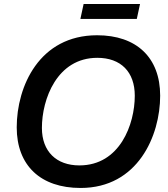

<svg xmlns="http://www.w3.org/2000/svg" viewBox="-20 -919 834 953"><path d="M188 -284C188 -427 263 -632 463 -632C580 -632 649 -562 649 -444C649 -302 575 -98 374 -98C260 -98 188 -167 188 -284ZM63 -287C63 -97 182 14 380 14C664 14 775 -245 775 -444C775 -634 657 -744 462 -744C175 -744 63 -490 63 -287ZM379 -825H659L675 -899H395Z"/></svg>

Font: Nacelle SemiBold
Style: Italic
Weight: 600
Italic angle: -12°
Designer: Sora Sagano
Foundry: Sora Sagano
Version: Version 1.000;FEAKit 1.0